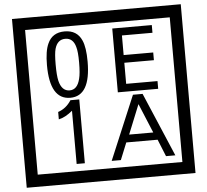

<svg xmlns="http://www.w3.org/2000/svg" viewBox="-65 -1030 1285 1190"><g transform="rotate(-5 577.5 -435.0)"><path d="M1103 90H53V-960H1103ZM1028 15V-885H128V15ZM497 -656Q497 -442 371 -442Q244 -442 244 -656Q244 -744 265 -789Q294 -855 371 -855Q448 -855 477 -789Q497 -745 497 -656ZM444 -656Q444 -723 435 -752Q420 -809 371 -809Q322 -809 306 -752Q298 -723 298 -656Q298 -587 306 -553Q322 -488 371 -488Q419 -488 435 -554Q444 -587 444 -656ZM918 -450H667V-847H913V-799H723V-677H907V-629H723V-498H918ZM425 -30H374V-361Q328 -323 288 -315V-361Q339 -378 370 -427H425ZM988 -30H930L887 -136H692L649 -30H592L759 -427H819ZM864 -183 788 -366 714 -183Z"/></g></svg>

Font: Unicode BMP Fallback SIL
Style: Regular
Weight: 400
Foundry: NRSI, SIL International
Version: Version 5.1 Based on Unicode 5.1